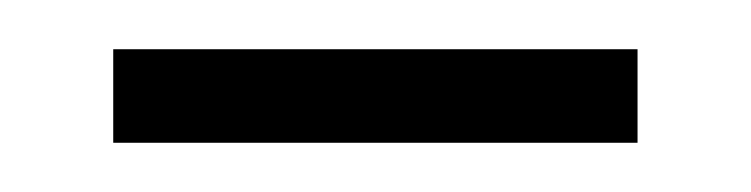

<svg xmlns="http://www.w3.org/2000/svg" viewBox="-20 -311 305 78"><path d="M26 -253H239V-291H26Z"/></svg>

Font: Noto Sans Myanmar ExtraCondensed ExtraLight
Style: Regular
Weight: 200
Width: 2
Designer: Monotype Design Team
Foundry: Monotype Imaging Inc.
Version: Version 2.107